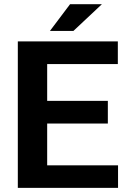

<svg xmlns="http://www.w3.org/2000/svg" viewBox="-20 -912 614 932"><path d="M553 0H66.5V-711H552V-601H209V-422.5H503.5V-312.5H209V-109.5H553ZM336.5 -762H222.5L320 -891.5H474.5Z"/></svg>

Font: Roberto Sans
Style: Bold
Weight: 700
Designer: Google (font) & Cristiano Sobral (main changes)
Version: Version 1.000;October 12, 2021;FontCreator 14.0.0.2814 64-bi